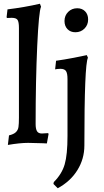

<svg xmlns="http://www.w3.org/2000/svg" viewBox="-20 -762 554 1024"><path d="M28 -40Q53 -46 64.5 -57Q76 -68 78.5 -84.5Q81 -101 81 -135V-613Q81 -645 73.5 -656Q66 -667 42 -667Q28 -667 19 -666L15 -669L20 -712Q110 -723 193 -742L199 -726Q187 -702 178.5 -517Q170 -332 170 -101Q170 -74 177.5 -62Q185 -50 203 -50L237 -52L239 -47L230 3Q217 3 209 2Q159 0 130 0Q86 0 22 11ZM324 -650Q324 -679 343.5 -698.5Q363 -718 392 -718Q418 -718 434 -701.5Q450 -685 450 -658Q450 -629 430.5 -609.5Q411 -590 382 -590Q356 -590 340 -606.5Q324 -623 324 -650ZM265 219 267 209Q310 166 325 114.5Q340 63 340 -37V-340Q340 -371 332 -383Q324 -395 302 -395Q293 -395 285 -394Q277 -393 274 -392L279 -438Q322 -444 374.5 -454Q427 -464 443 -468L449 -454Q430 -418 430 14Q430 85 393 145Q356 205 288 242Z"/></svg>

Font: Alegreya Medium
Style: Regular
Weight: 500
Designer: Juan Pablo del Peral
Foundry: Huerta Tipografica
Version: Version 2.007; ttfautohint (v1.6)